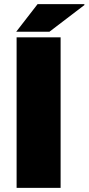

<svg xmlns="http://www.w3.org/2000/svg" viewBox="-20 -905 427 925"><path d="M60 0V-725H272V0ZM58 -752 161 -885H386L387 -881L218 -752Z"/></svg>

Font: Archivo SemiExpanded Black
Style: Regular
Weight: 900
Width: 6
Designer: Hector Gatti
Foundry: Omnibus-Type
Version: Version 2.001